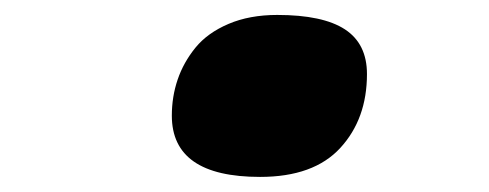

<svg xmlns="http://www.w3.org/2000/svg" viewBox="-20 -459 654 257"><path d="M328.1 -222.2Q210 -222.2 210 -304.2Q210 -329.6 217.8 -352.5Q225.6 -375.5 241.7 -395.3Q257.8 -415 285.9 -427Q314 -439 351.1 -439Q412.1 -439 441.7 -419.7Q471.2 -400.4 471.2 -359.9Q471.2 -299.8 435.5 -261Q399.9 -222.2 328.1 -222.2Z"/></svg>

Font: IntelOne Mono Bold
Style: Italic
Weight: 700
Italic angle: -16°
Designer: Fred Shallcrass
Foundry: Frere-Jones Type LLC
Version: Version 1.200;hotconv 1.1.0;makeotfexe 2.6.0;FJTRelease1.2